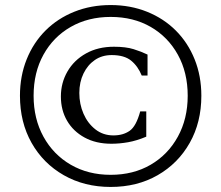

<svg xmlns="http://www.w3.org/2000/svg" viewBox="-20 -730 876 760"><path d="M418 10Q314 10 232.5 -36.5Q151 -83 105 -164.5Q59 -246 59 -351Q59 -429 85.5 -495Q112 -561 160 -609Q208 -657 274 -683.5Q340 -710 418 -710Q496 -710 562 -683.5Q628 -657 676 -609Q724 -561 750.5 -495Q777 -429 777 -351Q777 -246 731 -164.5Q685 -83 604 -36.5Q523 10 418 10ZM421 -161Q360 -161 315 -185.5Q270 -210 245.5 -252Q221 -294 221 -348Q221 -402 247 -447Q273 -492 320.5 -518.5Q368 -545 431 -545Q478 -545 508.5 -535.5Q539 -526 564 -514V-431H541Q526 -468 499 -490Q472 -512 422 -512Q384 -512 355.5 -492.5Q327 -473 310.5 -439Q294 -405 294 -362Q294 -318 310.5 -280Q327 -242 357.5 -218Q388 -194 429 -194Q467 -194 493 -212Q519 -230 535 -289H559V-189Q521 -173 487 -167Q453 -161 421 -161ZM418 -38Q508 -38 576.5 -78Q645 -118 684 -189Q723 -260 723 -351Q723 -443 684 -513.5Q645 -584 576.5 -623.5Q508 -663 418 -663Q329 -663 260 -623.5Q191 -584 152 -513.5Q113 -443 113 -351Q113 -260 152 -189Q191 -118 260 -78Q329 -38 418 -38Z"/></svg>

Font: Hedvig Letters Serif 18pt
Style: Regular
Weight: 400
Designer: Alexander Örn & Tor Weibull
Foundry: Kanon Foundry
Version: Version 1.000